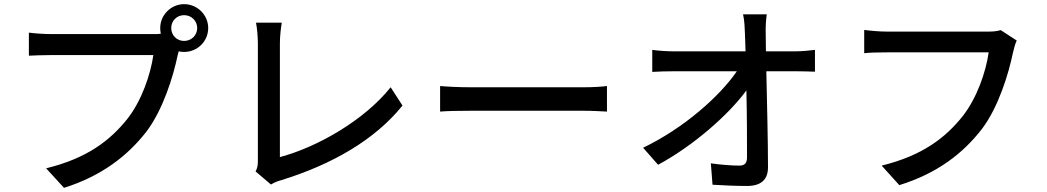

<svg xmlns="http://www.w3.org/2000/svg" viewBox="-20 -860 5040 924"><path d="M227 -696C194 -696 147 -699 119 -703V-592C144 -593 184 -595 227 -595H718C705 -504 663 -377 593 -288C510 -184 399 -98 202 -50L288 44C469 -13 594 -110 685 -227C765 -333 814 -493 835 -594L840 -613C848 -611 857 -610 866 -610C930 -610 982 -661 982 -725C982 -788 930 -840 866 -840C803 -840 751 -788 751 -725C751 -716 752 -707 754 -698C739 -695 724 -696 712 -696ZM866 -663C831 -663 804 -690 804 -725C804 -760 831 -787 866 -787C901 -787 929 -760 929 -725C929 -690 901 -663 866 -663Z M1284 28C1303 16 1322 10 1334 7C1579 -69 1784 -187 1917 -352L1860 -440C1734 -282 1508 -152 1327 -104V-651C1327 -684 1331 -720 1336 -751H1212C1217 -728 1221 -682 1221 -650V-91C1221 -70 1221 -55 1210 -35Z M2098 -323C2131 -326 2190 -327 2246 -327H2790C2834 -327 2878 -324 2901 -323V-446C2877 -443 2838 -440 2789 -440H2246C2190 -440 2130 -443 2098 -446Z M3666 -613 3665 -699C3664 -730 3666 -762 3670 -791H3556C3563 -759 3564 -726 3565 -699C3566 -678 3567 -650 3568 -613H3219C3187 -613 3147 -616 3119 -620V-514C3152 -516 3186 -517 3221 -517H3526C3446 -400 3275 -245 3075 -149L3147 -67C3316 -158 3487 -308 3572 -425C3575 -305 3575 -178 3575 -103C3575 -76 3565 -63 3538 -63C3503 -63 3448 -67 3401 -74L3409 29C3462 32 3519 35 3575 35C3642 35 3676 5 3676 -55C3676 -183 3671 -371 3668 -517H3814C3839 -517 3875 -516 3902 -515V-620C3881 -617 3838 -613 3809 -613Z M4796 -715C4773 -708 4749 -708 4732 -708H4247C4214 -708 4167 -712 4139 -716V-604C4164 -607 4204 -608 4247 -608H4738C4725 -515 4682 -389 4613 -301C4530 -197 4419 -111 4223 -63L4308 31C4491 -26 4614 -121 4706 -240C4786 -346 4834 -506 4855 -607C4860 -627 4865 -649 4873 -665Z"/></svg>

Font: Spoqa Han Sans Neo Medium
Style: Regular
Weight: 500
Designer: [Spoqa Han Sans Neo] Dong-huui Kim  Younghwa Kang  Yujin Lee  [Noto Sans] Ryoko NISHIZUKA  (kana & ideographs); Paul D. 
Foundry: Spoqa (http://www.spoqa-han-sans.com)
Version: Version 1.000